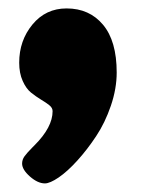

<svg xmlns="http://www.w3.org/2000/svg" viewBox="-20 -236 338 449"><path d="M31.7 146.5Q31.7 137.2 37.4 129.4Q43 121.6 56.6 107.9Q59.6 105 61 103.5Q103 61.5 103 23.9Q103 16.1 95 9.8Q86.9 3.4 75.4 -3.4Q64 -10.3 52.5 -19.5Q41 -28.8 33 -46.9Q24.9 -64.9 24.9 -89.4Q24.9 -141.1 55.9 -178.7Q86.9 -216.3 135.7 -216.3Q189 -216.3 220.9 -178.2Q252.9 -140.1 252.9 -66.4Q252.9 -28.8 239.3 11.2Q225.6 51.3 204.8 82.5Q184.1 113.8 160.9 139.4Q137.7 165 117.2 179Q96.7 192.9 85 192.9Q68.4 192.9 50 176.8Q31.7 160.6 31.7 146.5Z"/></svg>

Font: Cooper* Black
Style: Italic
Weight: 900
Italic angle: -7°
Designer: Owen Earl
Foundry: indestructible type*
Version: Version 0.001